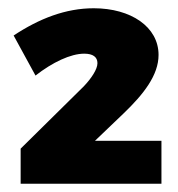

<svg xmlns="http://www.w3.org/2000/svg" viewBox="-20 -805 432 465"><path d="M183 -596 30 -445V-360H371V-464H210L279 -530C328 -577 364 -623 364 -672C364 -740 297 -785 207 -785C139 -785 75 -760 13 -719L66 -622C107 -654 151 -675 184 -675C205 -675 216 -667 216 -652C216 -637 201 -615 183 -596Z"/></svg>

Font: Montserrat ExtraBold
Style: Regular
Weight: 800
Designer: Julieta Ulanovsky
Foundry: Julieta Ulanovsky
Version: Version 4.000